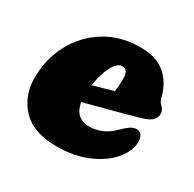

<svg xmlns="http://www.w3.org/2000/svg" viewBox="-112 -580 716 709"><g transform="rotate(30 245.5 -226.0)"><path d="M463.5 -155Q463.5 -117.5 432.5 -79.5Q401.5 -41.5 344.2 -15.8Q287 10 208 10Q110 10 61.5 -41.5Q13 -93 13 -169.5Q13 -249.5 48.5 -316Q84 -382.5 147.8 -422.2Q211.5 -462 296 -462Q364.5 -462 401.8 -430.2Q439 -398.5 453 -348Q457.5 -331 460.8 -325Q464 -319 470.5 -313.5Q483 -302 483 -286Q483 -270.5 472 -258.5Q461 -246.5 430 -237.5Q402.5 -229.5 364.2 -219Q326 -208.5 284.8 -197.8Q243.5 -187 207 -177.5Q211.5 -147.5 229.2 -130.5Q247 -113.5 277.5 -113.5Q303 -113.5 329 -124.2Q355 -135 377.5 -157.5Q399.5 -179.5 414.2 -187.8Q429 -196 443 -192Q455 -188.5 459.2 -177.8Q463.5 -167 463.5 -155ZM272 -368Q251.5 -368 233.8 -334Q216 -300 209 -250.5Q232 -256.5 254.5 -263Q277 -269.5 294.5 -275Q296.5 -287 297.5 -301.2Q298.5 -315.5 298.5 -331Q298.5 -368 272 -368Z"/></g></svg>

Font: Fraunces 144pt SuperSoft Black
Style: Italic
Weight: 900
Italic angle: -16°
Version: Version 1.000;[b76b70a41]